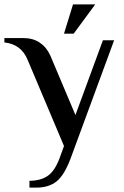

<svg xmlns="http://www.w3.org/2000/svg" viewBox="-32 -653 565 873"><path d="M102 169Q152 169 184.5 147Q217 125 239 66L259 11L94 -380Q65 -452 -12 -460V-480H74Q118 -480 149 -459Q180 -438 197 -400L311 -130L436 -470H487L290 65Q261 143 225.5 171.5Q190 200 134 200H102ZM300 -633H401L303 -500H259Z"/></svg>

Font: El Messiri Medium
Style: Regular
Weight: 500
Designer: Mohamed Gaber
Foundry: Kief Type Foundry
Version: Version 2.007